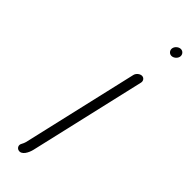

<svg xmlns="http://www.w3.org/2000/svg" viewBox="-243 -669 728 728"><g transform="rotate(45 120.5 -305.0)"><path d="M164.7 -462 56.6 6C55.4 11.4 52.2 17.5 49.9 22C42.5 34.3 50 44.8 58 47.5C79.3 54.7 93.3 24.9 97.6 6L205.7 -462C208.2 -472.8 201 -483 190 -483C179 -483 167.2 -472.8 164.7 -462ZM197.4 -638.5C194.6 -626.5 203.4 -615 215.5 -615C226.7 -615 238.1 -624.3 240.7 -635.5C243.5 -647.5 234.7 -659 222.6 -659C211.4 -659 200 -649.7 197.4 -638.5Z"/></g></svg>

Font: HoneyBee
Style: SeLitIt
Weight: 300
Foundry: Cannot Into Space Fonts
Version: Version 0.89